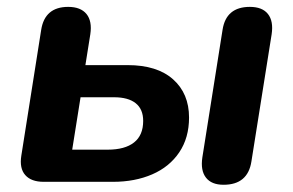

<svg xmlns="http://www.w3.org/2000/svg" viewBox="-20 -518 834 547"><path d="M40.7 -74.2 97.3 -432.7Q107.5 -498.4 174.3 -498.4Q209.8 -498.4 226.4 -478.1Q242.9 -457.7 237.3 -420.4L223.3 -332.5H343.6Q427.6 -332.5 473.1 -292Q518.6 -251.5 518.6 -183.1Q518.6 -125.5 490.7 -84Q462.8 -42.6 413.7 -21.3Q364.5 0 301.9 0H104.7Q68.8 0 52 -19.2Q35.1 -38.3 40.7 -74.2ZM387.9 -173.5Q387.9 -207 366.6 -223.9Q345.4 -240.9 304.8 -240.9H209.5L185.7 -91.6H286.7Q335.8 -91.6 361.8 -112.1Q387.9 -132.5 387.9 -173.5ZM556.5 -69.6 614.1 -433.4Q624.3 -498.4 691.9 -498.4Q727.4 -498.4 743.4 -478.1Q759.5 -457.7 753.9 -420.4L696.3 -58.2Q686.1 8.4 616.9 8.4Q582.6 8.4 566.8 -11.9Q550.9 -32.3 556.5 -69.6Z"/></svg>

Font: SN Pro Thin
Style: Italic
Weight: 200
Italic angle: -9°
Designer: Tobias Whetton
Foundry: Supernotes
Version: Version 1.003;Glyphs 3.3 (3324)